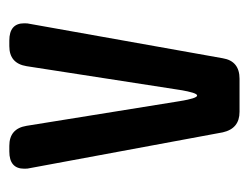

<svg xmlns="http://www.w3.org/2000/svg" viewBox="-81 -444 534 412"><g transform="rotate(-90 186.0 -238.0)"><path d="M108 -27Q116 9 152 9H223Q261 9 267 -27L341 -442Q342 -445 342 -453Q342 -485 305 -485H293Q256 -485 250 -448L199 -119Q193 -82 187 -82Q181 -82 175 -119L122 -448Q116 -485 79 -485H67Q30 -485 30 -453Q30 -445 31 -442Z"/></g></svg>

Font: WDXL Lubrifont SC
Style: Regular
Weight: 400
Designer: [WDXL Lubrifont] Copyright 2020-2022 (c) NightFurySL2001, Skr-ZERO; [ZCOOL QingKe HuangYou] Copyright 2018-2022 (c) The 
Version: Version 2.001;hotconv 1.1.1;makeotfexe 2.6.0